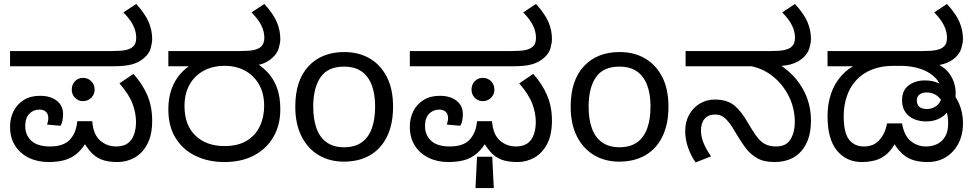

<svg xmlns="http://www.w3.org/2000/svg" viewBox="-20 -810 4944 974"><path d="M226 12Q170 12 125.5 -10Q81 -32 56 -72Q31 -112 31 -167Q31 -211 49 -246.5Q67 -282 101 -303Q135 -324 183 -324Q236 -324 268 -299Q300 -274 300 -231Q300 -215 297 -199Q294 -183 287 -172L219 -178Q221 -186 223 -194.5Q225 -203 225 -210Q225 -232 213 -243Q201 -254 180 -254Q149 -254 128.5 -232.5Q108 -211 108 -170Q108 -125 139 -96Q170 -67 234 -67Q303 -67 335 -102Q367 -137 372 -195H448Q453 -128 487.5 -97.5Q522 -67 570 -67Q606 -67 628 -83Q650 -99 660 -127.5Q670 -156 670 -191Q670 -237 652 -284.5Q634 -332 586 -387L657 -435Q703 -384 727.5 -326.5Q752 -269 752 -198Q752 -126 727.5 -79.5Q703 -33 663 -10.5Q623 12 577 12Q526 12 494 -1Q462 -14 440 -39.5Q418 -65 396 -101L427 -105Q401 -57 371.5 -32Q342 -7 306.5 2.5Q271 12 226 12ZM401 -297Q377 -297 360.5 -314Q344 -331 344 -355Q344 -381 360.5 -398Q377 -415 401 -415Q426 -415 443 -398Q460 -381 460 -355Q460 -331 443 -314Q426 -297 401 -297ZM31 -474V-551H541Q595 -551 617 -556Q639 -561 649 -569Q663 -579 667 -591.5Q671 -604 671 -618Q671 -651 655 -682.5Q639 -714 606 -747L671 -790Q718 -738 735 -696.5Q752 -655 752 -612Q752 -593 744.5 -565.5Q737 -538 711 -516Q686 -494 651.5 -484Q617 -474 559 -474Z M1118 12Q1037 12 972.5 -19Q908 -50 871 -109.5Q834 -169 834 -255Q834 -312 849.5 -356Q865 -400 893 -433Q921 -466 960 -488L978 -474H834V-551H1190Q1244 -551 1266 -556Q1288 -561 1299 -569Q1312 -579 1316.5 -591.5Q1321 -604 1321 -618Q1321 -651 1305 -682.5Q1289 -714 1256 -747L1321 -790Q1368 -738 1385 -696.5Q1402 -655 1402 -612Q1402 -593 1394 -565.5Q1386 -538 1361 -516Q1348 -504 1330 -494.5Q1312 -485 1288 -480L1283 -488Q1321 -464 1347.5 -431.5Q1374 -399 1388 -356Q1402 -313 1402 -255Q1402 -177 1368 -117Q1334 -57 1270.5 -22.5Q1207 12 1118 12ZM1119 -69Q1187 -69 1231.5 -96Q1276 -123 1298 -169.5Q1320 -216 1320 -272Q1320 -337 1293.5 -382.5Q1267 -428 1222 -452Q1177 -476 1120 -476Q1058 -476 1012 -450.5Q966 -425 941 -379.5Q916 -334 916 -272Q916 -175 971.5 -122Q1027 -69 1119 -69Z M1974 -269Q1974 -180 1943.5 -117.5Q1913 -55 1857 -22.5Q1801 10 1724 10Q1653 10 1597.5 -22.5Q1542 -55 1510 -117.5Q1478 -180 1478 -269Q1478 -402 1545 -474Q1612 -546 1727 -546Q1800 -546 1855.5 -513.5Q1911 -481 1942.5 -419.5Q1974 -358 1974 -269ZM1569 -269Q1569 -206 1585.5 -159.5Q1602 -113 1637 -88Q1672 -63 1726 -63Q1780 -63 1815 -88Q1850 -113 1866.5 -159.5Q1883 -206 1883 -269Q1883 -333 1866 -378Q1849 -423 1814.5 -447.5Q1780 -472 1725 -472Q1643 -472 1606 -418Q1569 -364 1569 -269Z M2254 12Q2198 12 2153.5 -10Q2109 -32 2084 -72Q2059 -112 2059 -167Q2059 -211 2077 -246.5Q2095 -282 2129 -303Q2163 -324 2211 -324Q2264 -324 2296 -299Q2328 -274 2328 -231Q2328 -215 2325 -199Q2322 -183 2315 -172L2247 -178Q2249 -186 2251 -194.5Q2253 -203 2253 -210Q2253 -232 2241 -243Q2229 -254 2208 -254Q2177 -254 2156.5 -232.5Q2136 -211 2136 -170Q2136 -125 2167 -96Q2198 -67 2262 -67Q2331 -67 2363 -102Q2395 -137 2400 -195H2476Q2481 -128 2515.5 -97.5Q2550 -67 2598 -67Q2634 -67 2656 -83Q2678 -99 2688 -127.5Q2698 -156 2698 -191Q2698 -237 2680 -284.5Q2662 -332 2614 -387L2685 -435Q2731 -384 2755.5 -326.5Q2780 -269 2780 -198Q2780 -126 2755.5 -79.5Q2731 -33 2691 -10.5Q2651 12 2605 12Q2554 12 2522 -1Q2490 -14 2468 -39.5Q2446 -65 2424 -101L2455 -105Q2429 -57 2399.5 -32Q2370 -7 2334.5 2.5Q2299 12 2254 12ZM2392 144 2400 -15H2477L2485 144ZM2429 -297Q2405 -297 2388.5 -314Q2372 -331 2372 -355Q2372 -381 2388.5 -398Q2405 -415 2429 -415Q2454 -415 2471 -398Q2488 -381 2488 -355Q2488 -331 2471 -314Q2454 -297 2429 -297ZM2059 -474V-551H2569Q2623 -551 2645 -556Q2667 -561 2677 -569Q2691 -579 2695 -591.5Q2699 -604 2699 -618Q2699 -651 2683 -682.5Q2667 -714 2634 -747L2699 -790Q2746 -738 2763 -696.5Q2780 -655 2780 -612Q2780 -593 2772.5 -565.5Q2765 -538 2739 -516Q2714 -494 2679.5 -484Q2645 -474 2587 -474Z M3371 -269Q3371 -180 3340.5 -117.5Q3310 -55 3254 -22.5Q3198 10 3121 10Q3050 10 2994.5 -22.5Q2939 -55 2907 -117.5Q2875 -180 2875 -269Q2875 -402 2942 -474Q3009 -546 3124 -546Q3197 -546 3252.5 -513.5Q3308 -481 3339.5 -419.5Q3371 -358 3371 -269ZM2966 -269Q2966 -206 2982.5 -159.5Q2999 -113 3034 -88Q3069 -63 3123 -63Q3177 -63 3212 -88Q3247 -113 3263.5 -159.5Q3280 -206 3280 -269Q3280 -333 3263 -378Q3246 -423 3211.5 -447.5Q3177 -472 3122 -472Q3040 -472 3003 -418Q2966 -364 2966 -269Z M3908 12Q3855 12 3820.5 -8Q3786 -28 3762.5 -59.5Q3739 -91 3719 -125Q3694 -169 3676 -191Q3658 -213 3642.5 -221Q3627 -229 3607 -229Q3573 -229 3554.5 -207.5Q3536 -186 3536 -148Q3536 -116 3550 -82.5Q3564 -49 3587 -17L3509 14Q3486 -18 3471 -60Q3456 -102 3456 -145Q3456 -192 3476 -228Q3496 -264 3530 -284.5Q3564 -305 3606 -305Q3668 -305 3704 -276Q3740 -247 3774 -187Q3797 -148 3816 -121Q3835 -94 3858.5 -80.5Q3882 -67 3917 -67Q3969 -67 3990.5 -103.5Q4012 -140 4012 -190Q4012 -260 3982.5 -320Q3953 -380 3903.5 -420.5Q3854 -461 3792 -474H3458V-551H3883Q3937 -551 3958.5 -556Q3980 -561 3991 -569Q4004 -579 4008.5 -591.5Q4013 -604 4013 -618Q4013 -651 3997 -682.5Q3981 -714 3948 -747L4013 -790Q4060 -738 4077 -696.5Q4094 -655 4094 -612Q4094 -593 4086 -565.5Q4078 -538 4053 -516Q4028 -494 3993 -484Q3958 -474 3900 -474H3876L3933 -483Q3984 -451 4020 -407Q4056 -363 4075 -310.5Q4094 -258 4094 -198Q4094 -100 4045.5 -44Q3997 12 3908 12Z M4352 12Q4274 12 4226 -46Q4178 -104 4178 -220Q4178 -282 4195.5 -334Q4213 -386 4248 -425.5Q4283 -465 4333 -487L4348 -474H4178V-551H4654Q4707 -551 4729.5 -556Q4752 -561 4762 -569Q4776 -579 4780 -591.5Q4784 -604 4784 -618Q4784 -651 4768 -682.5Q4752 -714 4719 -747L4784 -790Q4831 -738 4848 -696.5Q4865 -655 4865 -612Q4865 -593 4857 -565.5Q4849 -538 4824 -516Q4814 -507 4799.5 -499Q4785 -491 4767 -485.5Q4749 -480 4725 -477L4728 -488Q4763 -474 4785 -450Q4807 -426 4817.5 -397Q4828 -368 4828 -337Q4828 -319 4825.5 -305Q4823 -291 4815 -275Q4813 -271 4808 -268Q4803 -265 4801 -261Q4784 -232 4753 -213Q4722 -194 4678 -194Q4645 -194 4617.5 -205.5Q4590 -217 4573 -241Q4556 -265 4556 -301Q4556 -353 4590.5 -377.5Q4625 -402 4670 -402Q4704 -402 4727.5 -393.5Q4751 -385 4769 -372Q4814 -347 4839.5 -296.5Q4865 -246 4865 -184Q4865 -125 4841.5 -81Q4818 -37 4778 -12.5Q4738 12 4686 12Q4618 12 4577.5 -14.5Q4537 -41 4502 -104L4534 -109Q4511 -58 4482.5 -32Q4454 -6 4421 3Q4388 12 4352 12ZM4363 -67Q4413 -67 4442 -100.5Q4471 -134 4480 -184H4556Q4566 -123 4599.5 -95Q4633 -67 4678 -67Q4708 -67 4733.5 -79Q4759 -91 4774.5 -117Q4790 -143 4790 -185Q4790 -223 4778 -258.5Q4766 -294 4741.5 -317.5Q4717 -341 4679 -341Q4658 -341 4644.5 -330.5Q4631 -320 4631 -301Q4631 -279 4644 -268Q4657 -257 4683 -257Q4699 -257 4716.5 -264.5Q4734 -272 4746 -289.5Q4758 -307 4758 -337Q4758 -367 4742.5 -392.5Q4727 -418 4698.5 -437Q4670 -456 4631.5 -466Q4593 -476 4547 -476H4512Q4450 -476 4403 -457Q4356 -438 4324 -403.5Q4292 -369 4276 -322Q4260 -275 4260 -220Q4260 -137 4287 -102Q4314 -67 4363 -67Z"/></svg>

Font: lkannada15
Style: Book
Weight: 400
Designer: Jelle Bosma - Monotype Design Team
Foundry: Monotype Imaging Inc.
Version: Version 2.003